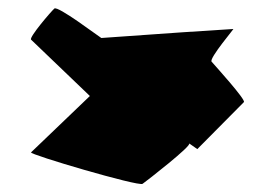

<svg xmlns="http://www.w3.org/2000/svg" viewBox="-20 -597 657 470"><path d="M56 -224C51 -219 319 -140 329 -147C339 -154 451 -241 443 -246L463 -232L577 -347C583 -352 505 -438 498 -446C491 -454 557 -531 551 -526L427 -518L228 -504C221 -508 121 -584 113 -576C105 -569 51 -506 56 -500L200 -362Z"/></svg>

Font: Ampere
Style: SuExt
Weight: 400
Version: Version 1